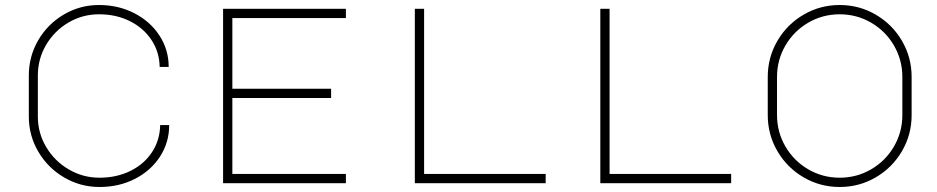

<svg xmlns="http://www.w3.org/2000/svg" viewBox="-20 -731 3740 766"><path d="M377 -22Q445 -22 500 -49Q555 -76 586.5 -124Q618 -172 619 -232H655Q655 -163 618.5 -106.5Q582 -50 518.5 -17.5Q455 15 377 15Q301 15 236 -23Q171 -61 133 -125.5Q95 -190 95 -266V-430Q95 -506 132.5 -570.5Q170 -635 234.5 -673Q299 -711 375 -711Q452 -711 515.5 -678.5Q579 -646 616 -589.5Q653 -533 653 -464H617Q616 -524 584 -572Q552 -620 497.5 -647Q443 -674 375 -674Q309 -674 253 -641Q197 -608 164 -552Q131 -496 131 -430V-266Q131 -200 164.5 -144Q198 -88 254.5 -55Q311 -22 377 -22Z M870 -696H1360V-659H907V-377H1301V-340H907V-37H1360V0H870Z M1635 0V-696H1672V-37H2157V0Z M2375 0V-696H2412V-37H2897V0Z M3617 -424V-272Q3617 -194 3578.5 -128Q3540 -62 3474 -23.5Q3408 15 3330 15Q3252 15 3186 -23.5Q3120 -62 3081.5 -128Q3043 -194 3043 -272V-424Q3043 -502 3081.5 -568Q3120 -634 3186 -672.5Q3252 -711 3330 -711Q3408 -711 3474 -672.5Q3540 -634 3578.5 -568Q3617 -502 3617 -424ZM3330 -22Q3398 -22 3455.5 -55.5Q3513 -89 3546.5 -146.5Q3580 -204 3580 -272V-424Q3580 -492 3546.5 -549.5Q3513 -607 3455.5 -640.5Q3398 -674 3330 -674Q3262 -674 3204.5 -640.5Q3147 -607 3113.5 -549.5Q3080 -492 3080 -424V-272Q3080 -204 3113.5 -146.5Q3147 -89 3204.5 -55.5Q3262 -22 3330 -22Z"/></svg>

Font: M Major Mono Display
Style: Regular
Weight: 400
Designer: Emre Parlak
Foundry: Emre Parlak
Version: Version 2.000; ttfautohint (v1.8) -l 8 -r 50 -G 200 -x 14 -D